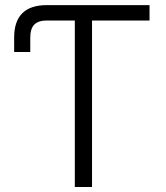

<svg xmlns="http://www.w3.org/2000/svg" viewBox="-20 -748 665 768"><path d="M36.6 -540V-598.1Q36.6 -662.6 69.3 -695.1Q102.1 -727.5 167 -727.5H215.3V-666H168Q133.3 -666 117.2 -649.7Q101.1 -633.3 101.1 -597.7V-540ZM215.3 -666V-727.5H578.1V-666H348.1V0H279.3V-666Z"/></svg>

Font: Inter 18pt Light
Style: Regular
Weight: 300
Designer: Rasmus Andersson
Foundry: rsms
Version: Version 4.001;git-66647c0bb